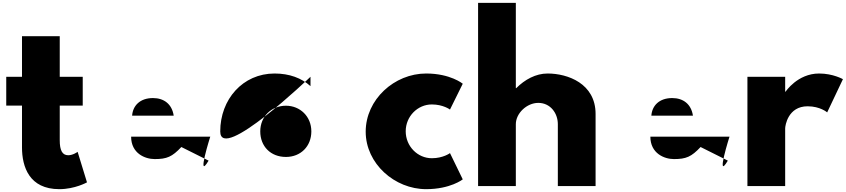

<svg xmlns="http://www.w3.org/2000/svg" viewBox="-20 -1311 5960 1353"><path d="M135 -770H24V-567H135V-272C135 -136 186 22 398 22C508 22 593 -26 593 -26L527 -241C527 -241 495 -217 461 -217C419 -217 401 -251 401 -323V-567H563V-770H401V-1056H135Z M1462 -348C1464 -357 1361 -30 1450 -179L1258 -275C1193 -206 1156 -190 1070 -190C1002 -190 904 -230 904 -348ZM911 -496C916 -566 966 -620 1058 -620C1136 -620 1192 -577 1204 -496Z M1532 -385C1532 -160 2168 -770 2168 -770V-704C2105 -761 2019 -793 1915 -793C1690 -793 1532 -610 1532 -385ZM1814 -385C1814 -491 1894 -566 1995 -566C2094 -566 2174 -491 2174 -385C2174 -280 2099 -205 1995 -205C1887 -205 1814 -280 1814 -385Z M3023 -575C3103 -575 3151 -539 3151 -539L3241 -721C3241 -721 3154 -793 2983 -793C2759 -793 2557 -610 2557 -383C2557 -158 2761 22 2983 22C3154 22 3241 -47 3241 -47L3151 -232C3151 -232 3103 -196 3023 -196C2923 -196 2839 -280 2839 -386C2839 -491 2923 -575 3023 -575Z M3349 0H3615V-436C3615 -513 3693 -586 3773 -586C3859 -586 3911 -513 3911 -436V0H4177V-508C4177 -723 3980 -793 3839 -793C3755 -793 3678 -750 3618 -690H3615V-1291H3349Z M5121 -348C5123 -357 5020 -30 5109 -179L4917 -275C4852 -206 4815 -190 4729 -190C4661 -190 4563 -230 4563 -348ZM4570 -496C4575 -566 4625 -620 4717 -620C4795 -620 4851 -577 4863 -496Z M5247 0H5513V-406C5513 -426 5533 -562 5671 -562C5760 -562 5809 -519 5809 -519L5920 -753C5920 -753 5851 -793 5752 -793C5600 -793 5516 -665 5516 -665H5513V-770H5247Z"/></svg>

Font: Hussar Dziwak
Style: Regular
Weight: 400
Version: Version 1.022